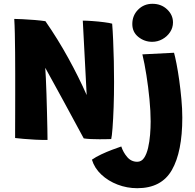

<svg xmlns="http://www.w3.org/2000/svg" viewBox="-20 -733 1026 1010"><path d="M230 3Q199.5 3.5 166 1.8Q132.5 0 103.8 -2.5Q75 -5 59.5 -7Q59.5 -13 59.5 -46Q59.5 -79 59.8 -128.8Q60 -178.5 60 -236Q60 -293.5 60 -348.5Q60 -402.5 59.5 -456.5Q59 -510.5 58 -556.8Q57 -603 55 -633.5Q68 -633.5 99 -632Q130 -630.5 163.5 -627.8Q197 -625 219 -621.5Q284.5 -527 339.2 -427.5Q394 -328 436 -233L415.5 -624.5Q435.5 -624.5 466.8 -622.2Q498 -620 527.2 -616.2Q556.5 -612.5 570 -608.5Q573 -573 575.2 -521Q577.5 -469 578.8 -411.5Q580 -354 580 -302Q580 -235 577.8 -170.5Q575.5 -106 572 -60Q568.5 -14 565 -1.5Q551 -1 535.2 -0.8Q519.5 -0.5 503.5 -0.5Q480 -0.5 457.8 -1.5Q435.5 -2.5 420.5 -5Q415 -15 399.2 -44.2Q383.5 -73.5 361.2 -114.5Q339 -155.5 313.8 -202Q288.5 -248.5 263.5 -293.8Q238.5 -339 218 -376.5Q219.5 -359.5 221.2 -322.2Q223 -285 224.5 -237.8Q226 -190.5 227.2 -142.5Q228.5 -94.5 229.2 -55.5Q230 -16.5 230 3ZM782 -713Q828 -713 859 -683.8Q890 -654.5 890 -615Q890 -587 874.5 -563.8Q859 -540.5 834 -526.8Q809 -513 780.5 -513Q740 -513 708 -538.5Q676 -564 676 -606.5Q676 -651.5 706.5 -682.2Q737 -713 782 -713ZM939 -114Q939 65.5 884.2 161.2Q829.5 257 702 257Q648 257 598.5 238Q549 219 513 185.2Q477 151.5 463.5 107Q484 92.5 512.8 79Q541.5 65.5 570 54.8Q598.5 44 618 37.5Q628 68.5 649.2 93.2Q670.5 118 702 118Q724 118 737.8 97.8Q751.5 77.5 759 45Q766.5 12.5 769.5 -24.2Q772.5 -61 772.5 -94Q772.5 -147.5 766.2 -211.5Q760 -275.5 750.2 -337.5Q740.5 -399.5 729 -447L895.5 -455.5Q901 -436 908.5 -397.8Q916 -359.5 922.8 -311.2Q929.5 -263 934.2 -211.8Q939 -160.5 939 -114Z"/></svg>

Font: Grandstander
Style: Bold
Weight: 700
Designer: Tyler Finck
Foundry: Etcetera Type Co
Version: Version 1.200; ttfautohint (v1.8.3)